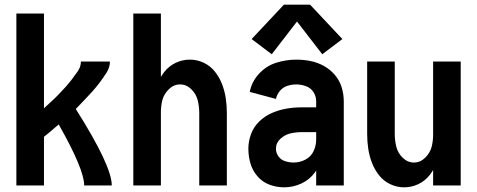

<svg xmlns="http://www.w3.org/2000/svg" viewBox="-20 -793 2040 821"><path d="M50 0V-735H168V-330Q182 -343 195 -355Q212 -370 227.5 -386Q243 -402 258 -418.5Q273 -435 286.5 -452.5Q300 -470 313 -489Q326 -508 326 -530H450Q450 -505 436 -483Q422 -461 407 -441Q392 -421 375.5 -402.5Q359 -384 341.5 -366Q324 -348 307 -330L304 -327Q458 -84 458 0H340Q340 -69 231 -261Q213 -245 195 -230Q182 -219 168 -208V0Z M550 0V-735H668V-464Q675 -476 683 -486Q703 -511 731.5 -524.5Q760 -538 792 -538Q823 -538 851.5 -524.5Q880 -511 899.5 -486Q919 -461 930 -432Q941 -403 945.5 -372Q950 -341 950 -310V0H832V-310Q832 -337 825.5 -364Q819 -391 798 -411.5Q777 -432 750 -432Q723 -432 702 -411.5Q681 -391 674 -364Q668 -339 668 -314V0Z M1142 -561 1056 -626 1194 -773H1306L1444 -626L1358 -561L1250 -701ZM1195 8Q1163 8 1133 -3Q1103 -14 1081.5 -38.5Q1060 -63 1051 -94Q1042 -125 1042 -157Q1042 -189 1053.5 -220Q1065 -251 1089 -274Q1113 -297 1143 -310Q1173 -323 1205 -328.5Q1237 -334 1270 -334H1332V-360Q1332 -381 1320.5 -399Q1309 -417 1288.5 -424.5Q1268 -432 1247 -432Q1228 -432 1209 -426Q1190 -420 1177 -404.5Q1164 -389 1160 -370L1048 -400Q1056 -443 1087 -477Q1118 -511 1160.5 -524.5Q1203 -538 1247 -538Q1278 -538 1308 -532Q1338 -526 1365 -511Q1392 -496 1412 -472.5Q1432 -449 1441 -419.5Q1450 -390 1450 -360V0H1332V-64L1326 -55Q1303 -24 1268 -8Q1233 8 1195 8ZM1236 -98Q1262 -98 1286 -110.5Q1310 -123 1321 -147Q1332 -171 1332 -196V-228H1270Q1246 -228 1222 -222.5Q1198 -217 1179 -199.5Q1160 -182 1160 -157Q1160 -139 1171 -124Q1182 -109 1200 -103.5Q1218 -98 1236 -98Z M1708 8Q1677 8 1648.5 -5.5Q1620 -19 1600.5 -44Q1581 -69 1570 -98Q1559 -127 1554.5 -158Q1550 -189 1550 -220V-530H1668V-220Q1668 -193 1674.5 -166Q1681 -139 1702 -118.5Q1723 -98 1750 -98Q1777 -98 1798 -118.5Q1819 -139 1826 -166Q1832 -191 1832 -216V-530H1950V0H1832V-66Q1825 -54 1817 -44Q1797 -19 1768.5 -5.5Q1740 8 1708 8Z"/></svg>

Font: Iosevka SS01
Style: Bold
Weight: 700
Monospace: yes
Designer: Belleve Invis
Foundry: Belleve Invis
Version: 2.3.3; ttfautohint (v1.8.3)